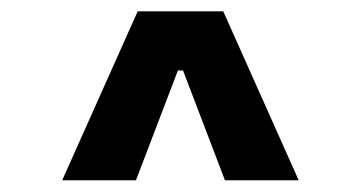

<svg xmlns="http://www.w3.org/2000/svg" viewBox="-20 -713 626 333"><path d="M87.9 -400.4H215.8L288.6 -590.8H297.4L370.1 -400.4H498L367.2 -693.4H218.8Z"/></svg>

Font: CaskaydiaCove Nerd Font
Style: Bold
Weight: 700
Designer: Aaron Bell
Foundry: Saja Typeworks
Version: Version 2111.1;Nerd Fonts 2.3.0